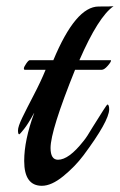

<svg xmlns="http://www.w3.org/2000/svg" viewBox="-20 -593 386 619"><path d="M346 -573Q297 -539 236 -399H337L338 -398Q338 -393 327 -380.5Q316 -368 308 -368H222Q143 -172 143 -116Q143 -78 167 -78Q202 -78 249 -138Q260 -151 278 -182Q324 -256 326 -256Q332 -256 332 -240Q331 -202 249 -92Q222 -56 184 -25Q146 6 115 6Q58 6 58 -74Q58 -141 90 -228V-229Q71 -194 57.5 -177Q44 -160 42 -160Q38 -160 38 -172.5Q38 -185 51.5 -213Q65 -241 88.5 -286Q112 -331 127 -368H60Q57 -368 57 -372.5Q57 -377 64.5 -388Q72 -399 76 -399H152Q224 -572 298 -572Q341 -572 346 -573Z"/></svg>

Font: Playball
Style: Regular
Weight: 400
Designer: Robert E. Leuschke
Foundry: Robert E. Leuschke
Version: Version 1.001